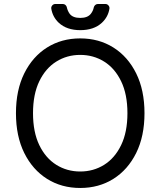

<svg xmlns="http://www.w3.org/2000/svg" viewBox="-20 -929 801 959"><path d="M59.7 -363.6Q59.7 -478.7 101.2 -562.5Q142.8 -646.3 215.2 -691.8Q287.6 -737.2 380.7 -737.2Q473.7 -737.2 546.2 -691.8Q618.6 -646.3 660.2 -562.5Q701.7 -478.7 701.7 -363.6Q701.7 -248.6 660.2 -164.8Q618.6 -81 546.2 -35.5Q473.7 9.9 380.7 9.9Q287.6 9.9 215.2 -35.5Q142.8 -81 101.2 -164.8Q59.7 -248.6 59.7 -363.6ZM616.5 -363.6Q616.5 -458.1 585 -523.1Q553.6 -588.1 500.2 -621.4Q446.7 -654.8 380.7 -654.8Q314.6 -654.8 261.2 -621.4Q207.7 -588.1 176.3 -523.1Q144.9 -458.1 144.9 -363.6Q144.9 -269.2 176.3 -204.2Q207.7 -139.2 261.2 -105.8Q314.6 -72.4 380.7 -72.4Q446.7 -72.4 500.2 -105.8Q553.6 -139.2 585 -204.2Q616.5 -269.2 616.5 -363.6ZM448.5 -892.4Q445.3 -875 433.9 -860.4Q418 -839.5 380.7 -839.5Q343.4 -839.5 327.8 -860.4Q317.8 -874.6 313.9 -892Q312.5 -899.5 306.8 -904.3Q301.1 -909.1 293.7 -909.1H256.7Q247.2 -909.1 240.9 -901.8Q234.7 -894.5 236.2 -885.3Q243.3 -843.4 273.8 -815Q313.6 -778.4 380.7 -778.4Q448.9 -778.4 488.6 -815Q519.9 -844.1 526.6 -885.3Q528.1 -894.5 521.8 -901.8Q515.6 -909.1 506 -909.1H469.1Q461.6 -909.1 456 -904.3Q450.3 -899.5 448.5 -892.4Z"/></svg>

Font: DeltaSans
Style: Regular
Weight: 400
Designer: Rasmus Andersson
Foundry: rsms
Version: Version 3.012